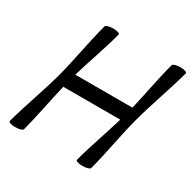

<svg xmlns="http://www.w3.org/2000/svg" viewBox="-180 -994 1185 1188"><g transform="rotate(30 412.5 -400.0)"><path d="M244 -800C208 -667 187 -533 152 -400C116 -267 65 -133 29 0C27 9 48 16 76 16C104 16 129 9 131 0C162 -117 182 -233 210 -349H617C583 -233 540 -117 509 0C507 9 528 16 556 16C584 16 609 9 611 0C647 -133 667 -267 703 -400C739 -533 789 -667 825 -800C827 -809 806 -816 778 -816C750 -816 726 -809 724 -800C692 -683 673 -567 645 -451H237C271 -567 314 -683 345 -800C347 -809 326 -816 298 -816C270 -816 246 -809 244 -800Z"/></g></svg>

Font: Nupuram Medium Oblique
Style: Regular
Weight: 500
Designer: Santhosh Thottingal (santhosh.thottingal@gmail.com)
Foundry: SMC
Version: Version 1.000